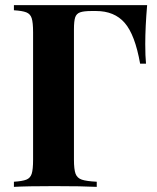

<svg xmlns="http://www.w3.org/2000/svg" viewBox="-20 -728 612 748"><path d="M545.9 -556.2Q545.9 -508.8 548.8 -480H525.9Q505.9 -592.8 465.8 -638.9Q425.8 -685.1 354 -685.1H336.9Q306.2 -685.1 292 -679.9Q277.8 -674.8 272.9 -660.4Q268.1 -646 268.1 -613.8V-106Q268.1 -67.9 274.4 -51Q280.8 -34.2 298.8 -28.1Q316.9 -22 356.9 -20V0Q298.8 -2.9 191.9 -2.9Q85 -2.9 34.2 0V-20Q66.9 -22 82.5 -28.1Q98.1 -34.2 103.5 -51Q108.9 -67.9 108.9 -106V-602.1Q108.9 -640.1 103.5 -657Q98.1 -673.8 82.5 -679.9Q66.9 -686 34.2 -688V-708H553.2Q545.9 -623 545.9 -556.2Z"/></svg>

Font: Neothic
Style: Regular
Weight: 400
Designer: Vasily Draigo aka Daymarius
Foundry: Vasily Draigo aka Daymarius
Version: Version 1.00 May 8, 2019, initial release